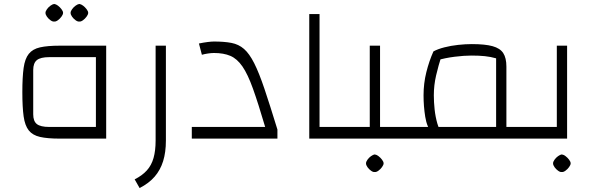

<svg xmlns="http://www.w3.org/2000/svg" viewBox="-20 -701 2998 971"><path d="M282 0Q220 0 182.5 -8.5Q145 -17 125.5 -41.5Q106 -66 99.5 -112.5Q93 -159 93 -235Q93 -311 99.5 -357.5Q106 -404 125.5 -428.5Q145 -453 182.5 -461.5Q220 -470 282 -470H517V0ZM229 -59H465V-412H229Q185 -412 166.5 -397Q148 -382 148 -347V-123Q148 -88 166.5 -73.5Q185 -59 229 -59ZM254 -592Q246 -591 235.5 -598.5Q225 -606 217.5 -616.5Q210 -627 210 -636Q210 -644 217.5 -654.5Q225 -665 235.5 -672.5Q246 -680 254 -681Q263 -680 273 -672.5Q283 -665 291 -654.5Q299 -644 299 -636Q299 -628 291 -617Q283 -606 272.5 -598.5Q262 -591 254 -592ZM381 -592Q373 -591 362.5 -598.5Q352 -606 344.5 -616.5Q337 -627 337 -636Q337 -644 344.5 -654.5Q352 -665 362.5 -672.5Q373 -680 381 -681Q390 -680 400 -672.5Q410 -665 418 -654.5Q426 -644 426 -636Q426 -628 418 -617Q410 -606 399.5 -598.5Q389 -591 381 -592Z M686 250 661 206Q699 187 722.5 161Q746 135 756.5 98Q767 61 767 10V-470H819V10Q819 69 805 114Q791 159 762 192.5Q733 226 686 250Z M950 0V-59H1321Q1286 -178 1259.5 -252Q1233 -326 1206 -365Q1179 -404 1145 -418.5Q1111 -433 1062 -433Q1049 -433 1032 -430.5Q1015 -428 1001 -424L986 -481Q1010 -486 1030 -488.5Q1050 -491 1062 -491Q1114 -491 1150.5 -484Q1187 -477 1214 -453.5Q1241 -430 1265.5 -381.5Q1290 -333 1317.5 -251.5Q1345 -170 1383 -46V0Z M1544 0V-630H1596V-59H1706V0ZM1706 0V-59Q1719 -59 1722.5 -51Q1726 -43 1726 -29Q1726 -16 1722.5 -8Q1719 0 1706 0Z M1902 0V-59H2012V0ZM1706 0V-59H1882L1850 -26V-470H1902V0ZM1706 0Q1693 0 1689.5 -8Q1686 -16 1686 -29Q1686 -43 1689.5 -51Q1693 -59 1706 -59ZM2012 0V-59Q2025 -59 2028.5 -51Q2032 -43 2032 -29Q2032 -16 2028.5 -8Q2025 0 2012 0ZM1875 169Q1867 170 1856.5 162.5Q1846 155 1838.5 144.5Q1831 134 1831 125Q1831 117 1838.5 106.5Q1846 96 1856.5 88.5Q1867 81 1875 80Q1884 81 1894 88.5Q1904 96 1912 106.5Q1920 117 1920 125Q1920 133 1912 144Q1904 155 1893.5 162.5Q1883 170 1875 169Z M2541 0V-59H2652V0ZM2012 0V-59H2489V-406Q2461 -414 2432 -417Q2403 -420 2364 -420Q2327 -420 2279 -414Q2231 -408 2191 -396L2172 -441Q2194 -453 2227 -461.5Q2260 -470 2297 -474Q2334 -478 2366 -478Q2433 -478 2471 -467.5Q2509 -457 2525 -432.5Q2541 -408 2541 -364V0ZM2166 -26Q2139 -57 2130.5 -110.5Q2122 -164 2122 -219Q2122 -279 2136 -335.5Q2150 -392 2172 -441L2214 -422Q2197 -369 2185.5 -319.5Q2174 -270 2174 -219Q2174 -185 2178 -147.5Q2182 -110 2192 -75.5Q2202 -41 2222 -16ZM2012 0Q1999 0 1995.5 -8Q1992 -16 1992 -29Q1992 -43 1995.5 -51Q1999 -59 2012 -59ZM2652 0V-59Q2665 -59 2668.5 -51Q2672 -43 2672 -29Q2672 -16 2668.5 -8Q2665 0 2652 0Z M2652 0V-59H2828L2796 -26V-470H2848V0ZM2652 0Q2639 0 2635.5 -8Q2632 -16 2632 -29Q2632 -43 2635.5 -51Q2639 -59 2652 -59ZM2821 169Q2813 170 2802.5 162.5Q2792 155 2784.5 144.5Q2777 134 2777 125Q2777 117 2784.5 106.5Q2792 96 2802.5 88.5Q2813 81 2821 80Q2830 81 2840 88.5Q2850 96 2858 106.5Q2866 117 2866 125Q2866 133 2858 144Q2850 155 2839.5 162.5Q2829 170 2821 169Z"/></svg>

Font: Changa ExtraLight
Style: Regular
Weight: 250
Designer: Eduardo Rodriguez Tunni
Foundry: Eduardo Rodriguez Tunni
Version: Version 3.002; ttfautohint (v1.8.2)